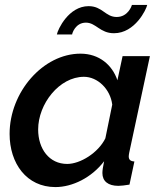

<svg xmlns="http://www.w3.org/2000/svg" viewBox="-20 -750 655 780"><path d="M329 -658C370 -658 386 -615 443 -615C529 -615 575 -713 578 -730H516C515 -726 500 -681 454 -681C408 -681 396 -725 340 -725C259 -725 215 -631 211 -610H273C273 -614 286 -658 329 -658ZM19 -206C19 -86 88 10 205 10C274 10 352 -28 403 -95C398 -72 396 -57 396 -47C396 -14 419 5 461 5C472 5 487 3 506 0L526 -94C510 -95 503 -101 503 -115C503 -119 504 -124 505 -130L589 -522H478L457 -424C436 -486 383 -532 307 -532C155 -532 19 -376 19 -206ZM408 -188C379 -129 306 -84 253 -84C180 -84 135 -145 135 -224C135 -328 221 -438 321 -438C376 -438 428 -389 436 -325Z"/></svg>

Font: FIGSv2-sans-serif SmBold Italic
Style: Regular
Weight: 600
Italic angle: -12°
Designer: Matt McInerney, Pablo Impallari, Rodrigo Fuenzalida
Foundry: Matt McInerney, Pablo Impallari, Rodrigo Fuenzalida
Version: Version 4.020;hotconv 1.0.109;makeotfexe 2.5.65596